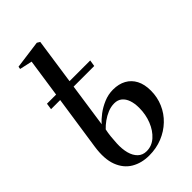

<svg xmlns="http://www.w3.org/2000/svg" viewBox="-244 -887 981 981"><g transform="rotate(-45 247.0 -396.0)"><path d="M165.5 -274Q181 -292.5 206.8 -312Q232.5 -331.5 264.8 -345Q297 -358.5 331.5 -358.5Q372.5 -358.5 402.5 -342Q432.5 -325.5 448.8 -294.2Q465 -263 465 -218Q465 -170.5 447 -128.8Q429 -87 396.2 -55.8Q363.5 -24.5 319.8 -6.8Q276 11 224.5 11Q169.5 11 128 -13.5Q86.5 -38 67.2 -88.8Q48 -139.5 59.5 -218L103 -511.5H37L42 -546H108L138.5 -753.5L70.5 -768.5L73 -782.5L225.5 -803L241 -793.5L205 -546H354.5L349 -511.5H200ZM286.5 -304.5Q262.5 -304.5 239.2 -295Q216 -285.5 196 -271Q176 -256.5 161.5 -241Q157 -221 154.5 -197Q152 -173 151 -151Q149 -111 157.2 -80.2Q165.5 -49.5 184 -31.8Q202.5 -14 231 -14Q268.5 -14 297.8 -40Q327 -66 343.8 -108Q360.5 -150 360.5 -198Q360.5 -230 352.2 -253.8Q344 -277.5 327.5 -291Q311 -304.5 286.5 -304.5Z"/></g></svg>

Font: Merriweather 144pt
Style: Italic
Weight: 400
Italic angle: -7.8°
Version: Version 2.101